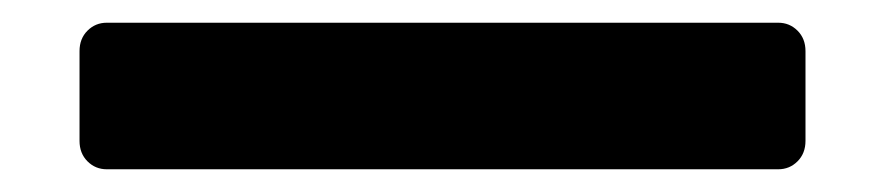

<svg xmlns="http://www.w3.org/2000/svg" viewBox="-20 -85 779 169"><path d="M74 64Q64 64 57 57Q50 50 50 39V-40Q50 -51 57 -58Q64 -65 74 -65H665Q675 -65 682 -58Q689 -51 689 -40V39Q689 50 682 57Q675 64 665 64Z"/></svg>

Font: Rubik SemiBold
Style: Regular
Weight: 600
Designer: Hubert and Fischer
Foundry: Hubert and Fischer
Version: Version 2.300;gftools[0.9.30]